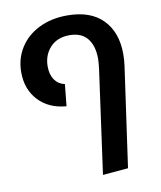

<svg xmlns="http://www.w3.org/2000/svg" viewBox="-88 -652 784 937"><g transform="rotate(-10 304.5 -183.5)"><path d="M417 -298Q421 -332 421 -347Q421 -412 391.5 -448.5Q362 -485 303 -485Q242 -485 207 -447Q172 -409 172 -353Q172 -312 190.5 -286Q209 -260 240 -254L229 -146Q142 -153 91 -208Q40 -263 40 -347Q40 -415 74 -468.5Q108 -522 169 -552Q230 -582 308 -582Q424 -582 485 -519.5Q546 -457 546 -349Q546 -318 542 -291L472 204L346 215Z"/></g></svg>

Font: FiraGO Medium
Style: Italic
Weight: 500
Italic angle: -8°
Designer: bBox Type GmbH
Foundry: bBox Type GmbH
Version: Version 1.001